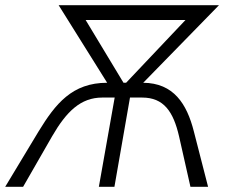

<svg xmlns="http://www.w3.org/2000/svg" viewBox="-61 -720 873 740"><path d="M165 -700 352 -401C217 -401 153 -320 88 -214L-41 0H28L140 -195C195 -290 250 -344 333 -344H381L320 0H380L440 -344H487C570 -344 607 -290 629 -195L673 0H741L686 -214C659 -320 608 -400 491 -401L783 -700ZM269 -643H654L425 -401H415Z"/></svg>

Font: Fixel Display Light
Style: Italic
Weight: 300
Italic angle: -10°
Designer: AlfaBravo + MacPaw
Foundry: Kyrylo Tkachov, Marchela Mozhyna, Serhii Makarenko, Maria Weinstein, Zakhar Kryvoshyya
Version: Version 1.210;Glyphs 3.2 (3217)